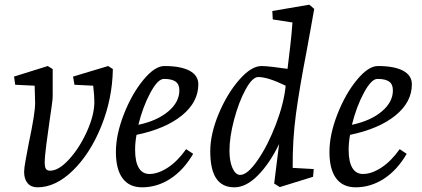

<svg xmlns="http://www.w3.org/2000/svg" viewBox="-20 -790 1801 820"><path d="M83 -56Q83 -72 89.5 -106.5Q96 -141 103 -179Q130 -306 130 -349L128 -424L45 -428L40 -463L184 -508L205 -495V-376Q205 -361 192 -276Q185 -227 178 -174Q171 -121 171 -95Q171 -77 176 -69Q181 -61 194 -61Q231 -61 275.5 -110Q320 -159 351.5 -229Q383 -299 383 -355Q383 -381 378 -424L298 -428L292 -463L442 -508L462 -495Q460 -369 413 -252Q366 -135 292 -62.5Q218 10 140 10Q113 10 98 -7.5Q83 -25 83 -56Z M475 -141Q475 -215 509 -302Q543 -389 592 -448.5Q641 -508 682 -508Q752 -508 789.5 -488Q827 -468 827 -430Q827 -354 757 -297Q687 -240 563 -214Q557 -181 557 -150Q557 -100 572.5 -73.5Q588 -47 618 -47Q655 -47 696.5 -74Q738 -101 775 -153L805 -133Q764 -63 707.5 -26.5Q651 10 587 10Q532 10 503.5 -28.5Q475 -67 475 -141ZM746 -404Q746 -430 730 -441.5Q714 -453 680 -453Q654 -453 622 -393.5Q590 -334 571 -257Q651 -274 698.5 -314Q746 -354 746 -404Z M878 -144Q878 -218 914 -304Q950 -390 1001.5 -449Q1053 -508 1097 -508Q1114 -508 1147.5 -504Q1181 -500 1208 -496Q1214 -544 1220 -596.5Q1226 -649 1229 -694L1145 -707L1143 -743L1301 -770L1322 -752Q1314 -705 1305.5 -659.5Q1297 -614 1289 -569Q1259 -414 1244 -303.5Q1229 -193 1230 -73L1320 -68L1317 -35L1175 9L1151 -6L1160 -79Q1168 -148 1172 -175Q1132 -92 1081.5 -41Q1031 10 981 10Q929 10 903.5 -28Q878 -66 878 -144ZM1006 -43Q1037 -43 1080.5 -106Q1124 -169 1158.5 -259.5Q1193 -350 1200 -424Q1124 -461 1083 -461Q1058 -461 1029 -408Q1000 -355 980 -280Q960 -205 960 -146Q960 -101 973 -72Q986 -43 1006 -43Z M1387 -141Q1387 -215 1421 -302Q1455 -389 1504 -448.5Q1553 -508 1594 -508Q1664 -508 1701.5 -488Q1739 -468 1739 -430Q1739 -354 1669 -297Q1599 -240 1475 -214Q1469 -181 1469 -150Q1469 -100 1484.5 -73.5Q1500 -47 1530 -47Q1567 -47 1608.5 -74Q1650 -101 1687 -153L1717 -133Q1676 -63 1619.5 -26.5Q1563 10 1499 10Q1444 10 1415.5 -28.5Q1387 -67 1387 -141ZM1658 -404Q1658 -430 1642 -441.5Q1626 -453 1592 -453Q1566 -453 1534 -393.5Q1502 -334 1483 -257Q1563 -274 1610.5 -314Q1658 -354 1658 -404Z"/></svg>

Font: Andada Pro
Style: Italic
Weight: 400
Italic angle: -7°
Designer: Carolina Giovagnoli
Foundry: Huerta Tipografica
Version: Version 3.005; ttfautohint (v1.8.4)